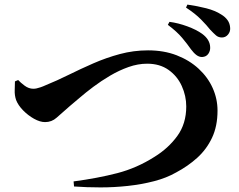

<svg xmlns="http://www.w3.org/2000/svg" viewBox="-20 -840 1040 835"><path d="M859 -592Q846 -592 834.5 -600.5Q823 -609 811 -625Q795 -648 772.5 -675Q750 -702 710 -732L717 -745Q755 -740 794.5 -725.5Q834 -711 859 -693Q893 -668 894 -635Q895 -619 886 -606Q877 -593 859 -592ZM300 -51Q405 -65 490 -87Q575 -109 652 -158Q712 -195 751 -248.5Q790 -302 790 -377Q790 -423 770.5 -466Q751 -509 713 -536Q675 -563 620 -563Q580 -563 539 -548.5Q498 -534 459 -511Q420 -488 386 -462.5Q352 -437 326 -414.5Q300 -392 284 -379Q247 -347 226 -328Q205 -309 176 -309Q154 -309 128 -323.5Q102 -338 80.5 -360Q59 -382 50 -405Q43 -426 44 -447.5Q45 -469 45 -486L59 -492Q69 -481 87 -467.5Q105 -454 125 -454Q132 -454 139 -455.5Q146 -457 156.5 -460.5Q167 -464 180 -470Q227 -489 278.5 -514.5Q330 -540 386 -564.5Q442 -589 501.5 -605Q561 -621 624 -621Q693 -621 748.5 -599.5Q804 -578 844 -541Q884 -504 905 -457Q926 -410 926 -359Q926 -291 902 -240.5Q878 -190 837.5 -153.5Q797 -117 746 -90Q704 -66 650 -52Q596 -38 536.5 -31.5Q477 -25 417 -25Q357 -25 302 -29ZM945 -677Q930 -677 919.5 -686Q909 -695 894 -711Q880 -729 854.5 -755Q829 -781 789 -807L795 -820Q838 -814 877 -804Q916 -794 942 -777Q959 -767 969.5 -752.5Q980 -738 981 -718Q982 -702 971.5 -689.5Q961 -677 945 -677Z"/></svg>

Font: Noto Serif JP ExtraBold
Style: Regular
Weight: 800
Designer: Ryoko NISHIZUKA 西塚涼子 (kana & ideographs); Frank Grießhammer (Latin, Greek & Cyrillic); Wenlong ZHANG 张文龙 (bopomofo); San
Foundry: Adobe
Version: Version 2.003-H1;hotconv 1.1.1;makeotfexe 2.6.0